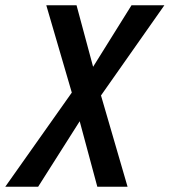

<svg xmlns="http://www.w3.org/2000/svg" viewBox="-66 -710 645 730"><path d="M-46 0 207 -358 110 -690H225L288 -456L434 -690H559L318 -347L419 0H304L237 -249L79 0Z"/></svg>

Font: Radio Canada Condensed Medium
Style: Italic
Weight: 500
Width: 3
Italic angle: -12°
Designer: Charles Daoud, Etienne Aubert Bonn, Alexandre Saumier Demers, Jacques Le Bailly
Foundry: Radio-Canada
Version: Version 2.104; ttfautohint (v1.8.4.7-5d5b);gftools[0.9.28.de